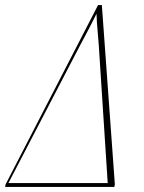

<svg xmlns="http://www.w3.org/2000/svg" viewBox="-67 -734 565 754"><path d="M-47 0 -45 -10 318 -714H333L384 -10L382 0ZM-34 -15H356L325 -493Q321 -563 317 -604Q313 -645 312 -680Q300 -655 286 -628.5Q272 -602 246 -553Z"/></svg>

Font: Noto Serif Display ExtraCondensed Thin
Style: Italic
Weight: 100
Width: 2
Italic angle: -12°
Designer: Monotype Design Team
Foundry: Monotype Imaging Inc.
Version: Version 2.009